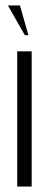

<svg xmlns="http://www.w3.org/2000/svg" viewBox="-20 -683 177 703"><path d="M96 -495V0H43V-495ZM71 -554 9 -663H53L84 -554Z"/></svg>

Font: Moniqa Cond Heading
Style: Regular
Weight: 400
Width: 3
Designer: Rajesh Rajput
Foundry: Rajesh Rajput
Version: Version 1.000